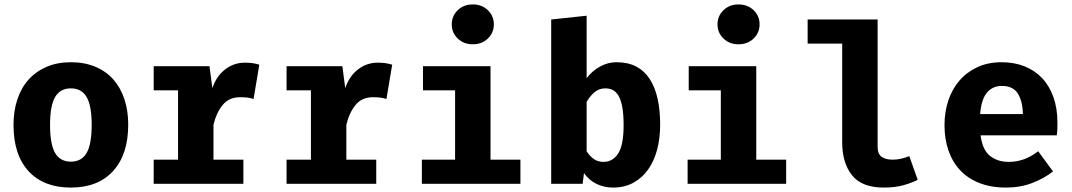

<svg xmlns="http://www.w3.org/2000/svg" viewBox="-20 -830 4840 867"><path d="M300 -549Q361 -549 409.5 -529Q458 -509 491 -472Q524 -435 541.5 -383Q559 -331 559 -267Q559 -133 491 -58Q423 17 300 17Q177 17 109 -57Q41 -131 41 -266Q41 -329 58.5 -381.5Q76 -434 109.5 -471Q143 -508 191 -528.5Q239 -549 300 -549ZM300 -431Q252 -431 229 -392Q206 -353 206 -266Q206 -178 229 -139Q252 -100 300 -100Q348 -100 371 -139Q394 -178 394 -267Q394 -353 371 -392Q348 -431 300 -431Z M1079 0H674V-109H784V-422H674V-531H926L939 -432Q957 -486 996.5 -516.5Q1036 -547 1085 -547Q1105 -547 1119.5 -545Q1134 -543 1151 -538L1125 -383Q1110 -388 1095.5 -389.5Q1081 -391 1064 -391Q1014 -391 985.5 -356Q957 -321 944 -267V-109H1079Z M1679 0H1274V-109H1384V-422H1274V-531H1526L1539 -432Q1557 -486 1596.5 -516.5Q1636 -547 1685 -547Q1705 -547 1719.5 -545Q1734 -543 1751 -538L1725 -383Q1710 -388 1695.5 -389.5Q1681 -391 1664 -391Q1614 -391 1585.5 -356Q1557 -321 1544 -267V-109H1679Z M2330 0H1885V-109H2035V-422H1890V-531H2195V-109H2330ZM2115 -630Q2074 -630 2047 -656Q2020 -682 2020 -720Q2020 -758 2047 -784Q2074 -810 2115 -810Q2156 -810 2183 -784Q2210 -758 2210 -720Q2210 -682 2183 -656Q2156 -630 2115 -630Z M2629 -477Q2654 -510 2689.5 -529.5Q2725 -549 2764 -549Q2816 -549 2853 -529.5Q2890 -510 2914 -473Q2938 -436 2949.5 -384Q2961 -332 2961 -267Q2961 -205 2947 -153Q2933 -101 2906 -63.5Q2879 -26 2839.5 -4.5Q2800 17 2748 17Q2708 17 2674 0.5Q2640 -16 2617 -48L2611 0H2469V-742L2629 -759ZM2705 -99Q2747 -99 2771.5 -137Q2796 -175 2796 -265Q2796 -314 2790 -346.5Q2784 -379 2773 -397.5Q2762 -416 2747 -423.5Q2732 -431 2713 -431Q2687 -431 2666.5 -415Q2646 -399 2629 -370V-147Q2644 -124 2662 -111.5Q2680 -99 2705 -99Z M3530 0H3085V-109H3235V-422H3090V-531H3395V-109H3530ZM3315 -630Q3274 -630 3247 -656Q3220 -682 3220 -720Q3220 -758 3247 -784Q3274 -810 3315 -810Q3356 -810 3383 -784Q3410 -758 3410 -720Q3410 -682 3383 -656Q3356 -630 3315 -630Z M3943 -167Q3943 -135 3961 -122Q3979 -109 4011 -109Q4031 -109 4050 -113.5Q4069 -118 4086 -125L4124 -18Q4097 -4 4059 6.5Q4021 17 3970 17Q3872 17 3827.5 -38.5Q3783 -94 3783 -188V-633H3627V-742H3943Z M4408 -219Q4416 -154 4450 -126.5Q4484 -99 4535 -99Q4569 -99 4601.5 -110Q4634 -121 4668 -147L4735 -56Q4696 -25 4642 -4Q4588 17 4523 17Q4454 17 4401.5 -4Q4349 -25 4314.5 -62.5Q4280 -100 4262.5 -151.5Q4245 -203 4245 -265Q4245 -324 4262 -375.5Q4279 -427 4312 -465.5Q4345 -504 4393 -526.5Q4441 -549 4503 -549Q4560 -549 4606.5 -530.5Q4653 -512 4686 -477Q4719 -442 4737 -391Q4755 -340 4755 -276Q4755 -262 4754.5 -246.5Q4754 -231 4752 -219ZM4504 -442Q4462 -442 4436.5 -411.5Q4411 -381 4406 -315H4599Q4598 -372 4576.5 -407Q4555 -442 4504 -442Z"/></svg>

Font: Qzxlaeiskcpccdgjqmyffctclhy
Style: Regular
Weight: 700
Monospace: yes
Designer: Carrois Corporate & Edenspiekermann
Foundry: Carrois Corporate GbR & Edenspiekermann AG
Version: Version 2.001